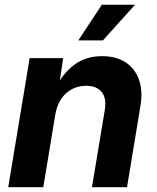

<svg xmlns="http://www.w3.org/2000/svg" viewBox="-20 -777 650 797"><path d="M209.5 -301.3 159.7 0H14.2L103 -535.6H242.2L222.2 -400.4L207 -404.8Q240.2 -472.7 288.6 -508.3Q336.9 -543.9 403.8 -543.9Q461.9 -543.9 501.2 -518.3Q540.5 -492.7 557.1 -445.8Q573.7 -398.9 562.5 -334.5L507.3 0H361.8L414.6 -317.9Q423.3 -369.6 401.9 -395.3Q380.4 -420.9 337.4 -420.9Q305.2 -420.9 278.3 -406.7Q251.5 -392.6 233.6 -365.7Q215.8 -338.9 209.5 -301.3ZM305.2 -609.4 402.8 -757.3H540.5L407.2 -609.4Z"/></svg>

Font: Inter 20pt
Style: Bold Italic
Weight: 700
Italic angle: -9.3988°
Version: Version 4.001;git-66647c0bb